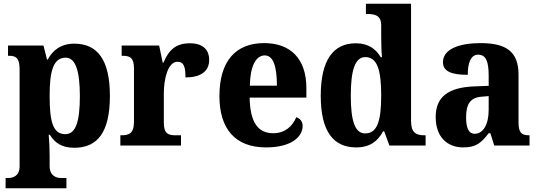

<svg xmlns="http://www.w3.org/2000/svg" viewBox="-20 -780 2885 1029"><path d="M10 229H336V174H308C286 174 246 166 246 110V56C246 17 244 -27 241 -58H247C274 -14 312 12 378 12C504 12 569 -73 569 -266C569 -460 502 -546 378 -546C306 -546 262 -510 236 -461H232L213 -536H23V-481H29C62 -481 85 -472 85 -411V111C85 167 45 174 23 174H10ZM330 -61C264 -61 246 -127 246 -266C246 -395 264 -471 332 -471C386 -471 408 -396 408 -265C408 -128 386 -61 330 -61Z M625 0H950V-55H920C883 -55 858 -63 858 -122V-281C858 -354 879 -449 931 -449C966 -449 974 -420 974 -365C1052 -365 1101 -395 1101 -459C1101 -512 1069 -548 998 -548C924 -548 885 -514 856 -444H852L833 -536H632V-481H635C676 -481 698 -472 698 -413V-127C698 -64 671 -55 629 -55H625Z M1406 10C1546 10 1602 -50 1602 -105C1602 -129 1588 -145 1568 -152C1547 -103 1508 -66 1444 -66C1363 -66 1320 -124 1318 -257H1622V-308C1622 -466 1536 -549 1396 -549C1243 -549 1156 -453 1156 -265C1156 -91 1239 10 1406 10ZM1464 -321H1319C1321 -427 1352 -483 1399 -483C1445 -483 1464 -423 1464 -321Z M1889 10C1962 10 2005 -23 2033 -76H2039L2067 0H2261V-55H2254C2210 -55 2183 -69 2183 -131V-760H1941V-705H1948C1989 -705 2023 -698 2023 -644V-588C2023 -551 2024 -505 2027 -473H2021C1995 -516 1956 -548 1887 -548C1767 -548 1699 -460 1699 -267C1699 -75 1767 10 1889 10ZM1937 -65C1882 -65 1860 -132 1860 -268C1860 -401 1882 -474 1938 -474C2003 -474 2023 -401 2023 -269C2023 -134 2003 -65 1937 -65Z M2462 10C2531 10 2558 -13 2599 -66H2608L2629 0H2818V-55H2815C2773 -55 2759 -71 2759 -125V-380C2759 -505 2691 -549 2555 -549C2444 -549 2354 -518 2354 -447C2354 -398 2398 -379 2487 -379C2487 -446 2504 -487 2543 -487C2586 -487 2599 -447 2599 -374V-320L2523 -317C2384 -312 2315 -262 2315 -153C2315 -42 2381 10 2462 10ZM2524 -63C2492 -63 2478 -94 2478 -150C2478 -221 2499 -258 2564 -262L2599 -265V-191C2599 -114 2570 -63 2524 -63Z"/></svg>

Font: Noto Serif Armenian SemiCondensed
Style: Bold
Weight: 700
Width: 4
Designer: Monotype Design Team
Foundry: Monotype Imaging Inc.
Version: Version 2.008